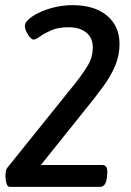

<svg xmlns="http://www.w3.org/2000/svg" viewBox="-20 -727 510 747"><path d="M19 0Q7 0 3.5 -20Q0 -40 2 -54Q3 -68 9 -75L272 -402Q303 -441 322 -473Q341 -505 341 -543Q341 -580 315.5 -600.5Q290 -621 247 -621Q206 -621 179 -609Q152 -597 135.5 -585Q119 -573 111 -573Q104 -573 95.5 -583Q87 -593 81.5 -606Q76 -619 77 -629Q79 -645 106.5 -663.5Q134 -682 176 -694.5Q218 -707 262 -707Q348 -707 396.5 -666Q445 -625 445 -556Q445 -513 429 -473.5Q413 -434 383 -392.5Q353 -351 312 -301L139 -85H378Q401 -85 397 -49L396 -36Q392 0 369 0Z"/></svg>

Font: Asap Condensed Condensed Medium
Style: Italic
Weight: 500
Width: 3
Italic angle: -6°
Designer: Pablo Cosgaya
Foundry: Omnibus-Type
Version: Version 3.001; ttfautohint (v1.8.4.7-5d5b)